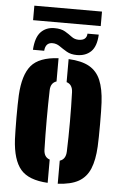

<svg xmlns="http://www.w3.org/2000/svg" viewBox="-59 -899 597 950"><g transform="rotate(5 240.0 -424.0)"><path d="M34.5 -191Q34 -208 33.2 -236.8Q32.5 -265.5 32.5 -298.5Q32.5 -331.5 33 -361.5Q33.5 -391.5 34.5 -410Q40 -511 79.2 -557.8Q118.5 -604.5 214.5 -609.5V-494Q185.5 -484.5 184.5 -448Q182.5 -379 182.5 -300.2Q182.5 -221.5 184.5 -153Q185.5 -115.5 214.5 -106V9.5Q119.5 4.5 79.8 -42.2Q40 -89 34.5 -191ZM264.5 9.5V-105Q294 -114 295.5 -153Q298 -222 298 -300.5Q298 -379 295.5 -448Q294 -486 264.5 -495V-609.5Q329.5 -606.5 367.8 -584.8Q406 -563 424 -520Q442 -477 445.5 -410Q446.5 -393 447 -364Q447.5 -335 447.5 -302Q447.5 -269 447 -239.5Q446.5 -210 445.5 -191Q442 -123.5 424 -80.2Q406 -37 367.8 -15.2Q329.5 6.5 264.5 9.5ZM346.5 -743H402.5Q399.5 -684 373 -658.5Q346.5 -633 303.5 -633Q273 -633 252.5 -645Q232 -657 215 -669Q198 -681 178.5 -681Q143.5 -681 140.5 -640H84.5Q88.5 -702.5 114.5 -729.2Q140.5 -756 181.5 -756Q215 -756 234.8 -744.2Q254.5 -732.5 269.8 -720.8Q285 -709 305.5 -709Q345 -709 346.5 -743ZM72.5 -858H408.5V-786H72.5Z"/></g></svg>

Font: Big Shoulders Stencil Display Black
Style: Regular
Weight: 900
Designer: Patric King
Foundry: XO Type Co
Version: Version 1.000